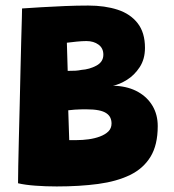

<svg xmlns="http://www.w3.org/2000/svg" viewBox="-20 -673 627 692"><path d="M45 -12.5Q45 -32 45.8 -74.8Q46.5 -117.5 48 -174.5Q49.5 -231.5 51 -294.2Q52.5 -357 53.8 -417.2Q55 -477.5 56.5 -527.5Q58 -577.5 58.8 -608.5Q59.5 -639.5 59.5 -642.5Q89.5 -644.5 129.8 -647Q170 -649.5 214 -651.2Q258 -653 298 -653Q358 -653 404 -638Q450 -623 476.2 -589.2Q502.5 -555.5 502.5 -500.5Q502.5 -460 483.5 -431Q464.5 -402 437.5 -385.2Q410.5 -368.5 387 -364Q389.5 -364 392.5 -364Q395.5 -364 399.5 -363.5Q444.5 -360.5 478 -341.5Q511.5 -322.5 530 -291Q548.5 -259.5 548.5 -218.5Q548.5 -150.5 522.5 -108Q496.5 -65.5 448.5 -42.2Q400.5 -19 333.8 -10Q267 -1 184.5 -1Q144.5 -1 107.5 -3.8Q70.5 -6.5 45 -12.5ZM229.5 -168Q234.5 -168 241 -168Q247.5 -168 255.5 -168Q277.5 -168 299.5 -171Q321.5 -174 340.2 -181Q359 -188 370.5 -199.2Q382 -210.5 382 -228Q382 -239 377.8 -248.5Q373.5 -258 363.2 -265Q353 -272 335.2 -275.5Q317.5 -279 290 -279Q281.5 -279 271 -278.8Q260.5 -278.5 249 -277.8Q237.5 -277 226 -275.5ZM224 -417.5Q241 -417.5 252.5 -418.2Q264 -419 273 -421Q302.5 -423 327.5 -436.5Q352.5 -450 352.5 -476Q352.5 -499.5 335 -512.2Q317.5 -525 291.5 -525Q276 -525 256.2 -523Q236.5 -521 221 -519Z"/></svg>

Font: Grandstander Thin ExtraBold
Style: Regular
Weight: 800
Version: Version 1.200